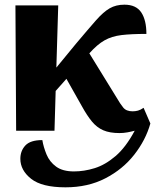

<svg xmlns="http://www.w3.org/2000/svg" viewBox="-20 -559 663 821"><path d="M49 0 46 -536H229L221 -270L304 -371Q357 -434 389.5 -471Q422 -508 449 -523.5Q476 -539 512 -539Q562 -539 584 -506Q606 -473 606 -414Q541 -414 499.5 -409Q458 -404 427 -386.5Q396 -369 362 -331L479 -141Q494 -115 507 -99Q520 -83 547 -83Q559 -83 570 -86Q581 -89 594 -98L623 -31Q603 40 554 102.5Q505 165 430.5 203.5Q356 242 260 242Q159 242 113 205.5Q67 169 67 120Q67 86 88.5 63Q110 40 161 40Q166 70 179 101.5Q192 133 220 153.5Q248 174 296 174Q340 174 385 160Q430 146 474 108.5Q518 71 556 0Q541 4 524.5 7Q508 10 491 10Q449 10 421.5 -2Q394 -14 373 -39.5Q352 -65 330 -105L264 -222L218 -170L213 0Z"/></svg>

Font: Noto Serif ExtraBold
Style: Regular
Weight: 800
Designer: Monotype Design Team
Foundry: Monotype Imaging Inc.
Version: Version 2.014